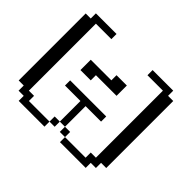

<svg xmlns="http://www.w3.org/2000/svg" viewBox="-102 -516 643 643"><g transform="rotate(45 219.5 -195.0)"><path d="M170.4 -23.9V-48.3H194.8V-23.9ZM219.2 -23.9V-48.3H243.7V-23.9ZM194.8 -48.3V-146H121.6V-170.4H292.5V-146H219.2V-48.3ZM121.6 -219.2V-268.1H219.2V-292.5H268.1V-243.7H170.4V-219.2ZM48.3 0V-23.9H23.9V-48.3H0V-365.7H23.9V-390.1H121.6V-365.7H48.3V-48.3H72.8V-23.9H170.4V0ZM243.7 0V-23.9H341.3V-48.3H365.7V-365.7H292.5V-390.1H390.1V-365.7H414.6V-48.3H390.1V-23.9H365.7V0Z"/></g></svg>

Font: FS Mondwest Regular
Style: Regular
Weight: 400
Designer: NZWStudios2024
Foundry: https://fontstruct.com
Version: Version 1.0